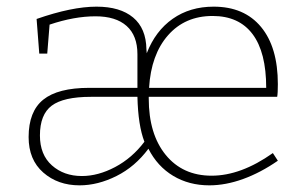

<svg xmlns="http://www.w3.org/2000/svg" viewBox="-20 -550 918 577"><path d="M800 -90 815 -67Q763 -31 710.5 -12Q658 7 609 7Q548 7 500.5 -21.5Q453 -50 426 -103Q386 -49 330 -21Q274 7 219 7Q154 7 110 -31.5Q66 -70 66 -138Q66 -215 110 -250.5Q154 -286 248 -286H393V-387Q393 -443 360.5 -472Q328 -501 267 -501Q203 -501 129 -476L122 -389H98L90 -493Q196 -530 270 -530Q341 -530 380 -497.5Q419 -465 420 -402L421 -390Q447 -457 499 -493.5Q551 -530 622 -530Q714 -530 764.5 -469Q815 -408 815 -297Q815 -270 813 -259H427V-254Q427 -147 478 -84.5Q529 -22 616 -22Q704 -22 800 -90ZM428 -286H780Q780 -393 739 -447.5Q698 -502 619 -502Q536 -502 485 -444Q434 -386 428 -286ZM414 -124Q395 -173 393 -259H253Q171 -259 135.5 -232.5Q100 -206 100 -143Q100 -85 136 -53Q172 -21 226 -21Q275 -21 326 -48Q377 -75 414 -124Z"/></svg>

Font: Bitter Pro ExtraLight
Style: Regular
Weight: 275
Designer: Sol Matas, and Bitter project Authors
Foundry: Sol Matas
Version: Version 1.010